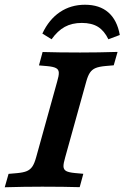

<svg xmlns="http://www.w3.org/2000/svg" viewBox="-39 -790 525 810"><path d="M-19 0 -2.9 -56.5 32.8 -59.6Q59.6 -62 74.2 -68.2Q88.7 -74.4 97.6 -87.6Q106.4 -100.7 113.3 -125.8L202 -445.2Q209.7 -470.7 209.1 -483.6Q208.6 -496.5 197.7 -502.5Q186.7 -508.6 160.8 -511L125.4 -514.1L140.7 -570.6Q207.7 -568.5 297 -568.5H298.4H300.3Q375.6 -568.5 457 -571L440.8 -514.5L405.2 -511.4Q378.4 -508.9 363.8 -502.7Q349.2 -496.5 340.4 -483.4Q331.5 -470.3 324.7 -445.2L235.9 -125.8Q228.3 -100.3 228.8 -87.4Q229.4 -74.4 240.3 -68.4Q251.2 -62.4 277.2 -60L312.5 -56.8L297.2 -0.4Q230.7 -2.4 141 -2.4H139.5H137.7Q62.4 -2.4 -19 0ZM466.4 -642.4 418.2 -624.3Q401 -660.2 374.4 -676.8Q347.7 -693.3 306 -693.3Q264.7 -693.3 234.2 -676.6Q203.8 -659.9 178.6 -624.3L139.7 -648.4Q167.8 -708.2 213.9 -739.1Q260 -770 319.5 -770Q380.9 -770 418 -737.7Q455.2 -705.3 466.4 -642.4Z"/></svg>

Font: Playfair Micro SmCond SmLight
Style: Italic
Weight: 360
Width: 4
Italic angle: -15.6°
Designer: Claus Eggers Sørensen
Foundry: Claus Eggers Sørensen
Version: Version 2.203;Glyphs 3.3 (3326)